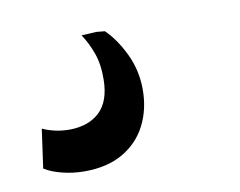

<svg xmlns="http://www.w3.org/2000/svg" viewBox="-42 -73 433 347"><g transform="rotate(-10 175.0 101.0)"><path d="M88.5 223.5Q67.5 223.5 47.8 218.5Q28 213.5 15.5 205.5L25.5 134Q35 138.5 47.8 141.5Q60.5 144.5 75.5 144.5Q110.5 144 130.5 124.8Q150.5 105.5 151 66.5Q151.5 38.5 144 17.5Q136.5 -3.5 125.5 -19.5L153 -21L168.5 -19.5Q188 -0.5 202.8 30.2Q217.5 61 217.5 96Q217.5 132 202.8 161Q188 190 159.2 206.8Q130.5 223.5 88.5 223.5Z"/></g></svg>

Font: Merriweather 60pt SemiBold
Style: Italic
Weight: 600
Italic angle: -7.8°
Version: Version 2.101